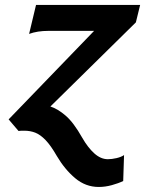

<svg xmlns="http://www.w3.org/2000/svg" viewBox="-20 -513 582 770"><path d="M477.5 108.9 474.1 212.9Q455.1 222.2 428.5 229.5Q401.9 236.8 376 236.8Q323.2 236.8 281.2 201.4Q239.3 166 208 112.8Q183.6 70.3 162.6 48.6Q141.6 26.9 121.3 19Q101.1 11.2 77.6 11.2Q72.3 11.2 66.4 11.2Q60.5 11.2 54.2 12.2L14.6 -34.2L357.4 -389.2H174.3Q129.9 -389.2 96.7 -377L124.5 -493.2H542L524.9 -423.3L182.1 -85.9Q211.4 -76.7 243.4 -49.1Q275.4 -21.5 309.6 39.1Q332.5 79.1 358.4 102.3Q384.3 125.5 412.6 125.5Q428.2 125.5 447.3 121.1Q466.3 116.7 477.5 108.9Z"/></svg>

Font: Andika
Style: Bold Italic
Weight: 700
Italic angle: -14°
Designer: Victor Gaultney, Annie Olsen, Julie Remington, Don Collingsworth, Eric Hays, Becca Hirsbrunner
Foundry: SIL International
Version: Version 6.101